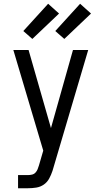

<svg xmlns="http://www.w3.org/2000/svg" viewBox="-20 -1001 540 1021"><path d="M76 0V-70H129Q139 -70 150 -72.5Q161 -75 168.5 -83Q176 -91 180 -101Q184 -111 187 -121L210 -200L51 -735H132L251 -320L368 -735H449L262 -102Q261 -99 260.5 -97Q260 -95 259 -92Q252 -71 241.5 -51.5Q231 -32 213 -19.5Q195 -7 173 -3.5Q151 0 129 0ZM322 -794 274 -836 406 -981 464 -929ZM152 -794 104 -836 236 -981 294 -929Z"/></svg>

Font: Iosevka SS04
Style: Regular
Weight: 400
Monospace: yes
Designer: Belleve Invis
Foundry: Belleve Invis
Version: Version 19.0.0; ttfautohint (v1.8.4)